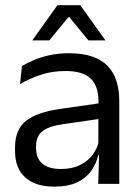

<svg xmlns="http://www.w3.org/2000/svg" viewBox="-20 -703 534 734"><path d="M436 0H355.5L359 -118.5L356 -131V-286.5L356.5 -315Q356.5 -374.5 326.2 -403Q296 -431.5 230.5 -431.5Q178 -431.5 134.2 -416.5Q90.5 -401.5 56.5 -381.5L64 -450.5Q83 -462 109.2 -473.2Q135.5 -484.5 169.2 -492Q203 -499.5 243.5 -499.5Q296 -499.5 332.8 -486.8Q369.5 -474 392.2 -450Q415 -426 425.5 -392Q436 -358 436 -316ZM187.5 10.5Q115 10.5 76.2 -24.8Q37.5 -60 37.5 -125.5V-140Q37.5 -207.5 79.2 -240.8Q121 -274 212 -287L366.5 -309L371 -250L222 -228.5Q166 -220.5 142 -201.2Q118 -182 118 -144.5V-136.5Q118 -98 141.8 -77.5Q165.5 -57 213 -57Q255 -57 285 -71.5Q315 -86 333.5 -110.5Q352 -135 358.5 -165L371 -110H355.5Q348.5 -78 329.2 -50.5Q310 -23 275.5 -6.2Q241 10.5 187.5 10.5ZM104 -549.5 199.5 -683H287L382.5 -549.5V-548.5H318L245 -637.5H241.5L168.5 -548.5H104Z"/></svg>

Font: Anek Kannada Medium
Style: Regular
Weight: 400
Version: Version 1.003